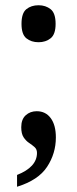

<svg xmlns="http://www.w3.org/2000/svg" viewBox="-20 -558 294 732"><path d="M127 -397Q99 -397 80.5 -412Q62 -427 62 -467Q62 -508 80.5 -523Q99 -538 127 -538Q154 -538 173 -523Q192 -508 192 -467Q192 -427 173 -412Q154 -397 127 -397ZM45 109Q121 79 121 25Q121 11 112 3Q103 -5 91 -13Q79 -21 70 -34.5Q61 -48 61 -73Q61 -103 78 -118.5Q95 -134 120 -134Q154 -134 173.5 -107.5Q193 -81 193 -34Q193 27 159.5 78Q126 129 45 154Z"/></svg>

Font: Noto Serif Thai Condensed SemiBold
Style: Regular
Weight: 600
Width: 3
Designer: Monotype Design Team
Foundry: Monotype Imaging Inc.
Version: Version 2.002; ttfautohint (v1.8.4.7-5d5b)